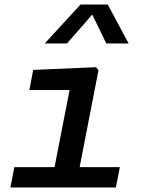

<svg xmlns="http://www.w3.org/2000/svg" viewBox="-20 -830 660 850"><path d="M26 0H493L510.5 -90H332.5L416 -519L405 -532.5L127 -520.5L110 -431.5H288L221.5 -90H43.5ZM178 -637.5H276.5L388.5 -765.5L450.5 -637.5H549.5L457 -810H336.5Z"/></svg>

Font: Monaspace Neon Medium
Style: Italic
Weight: 500
Italic angle: -11°
Designer: Riley Cran & the Lettermatic Team
Foundry: Lettermatic
Version: Version 1.200 (Monaspace Neon)